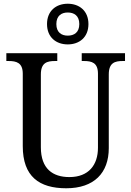

<svg xmlns="http://www.w3.org/2000/svg" viewBox="-20 -999 704 1029"><path d="M343 -761C405 -761 454 -799 454 -870C454 -941 405 -979 343 -979C281 -979 232 -941 232 -870C232 -799 281 -761 343 -761ZM343 -808C310 -808 282 -825 282 -870C282 -915 310 -932 343 -932C377 -932 405 -915 405 -870C405 -825 377 -808 343 -808ZM335 10C484 10 563 -72 563 -205V-600C563 -663 596 -672 638 -672H650V-714H418V-672H430C472 -672 505 -663 505 -604V-207C505 -116 456 -50 352 -50C263 -50 199 -94 199 -210V-600C199 -663 232 -672 275 -672H287V-714H14V-672H26C68 -672 102 -663 102 -604V-216C102 -53 190 10 335 10Z"/></svg>

Font: Noto Serif Sinhala SemiCondensed
Style: Regular
Weight: 400
Width: 4
Designer: Jelle Bosma - Monotype Design Team
Foundry: Monotype Imaging Inc.
Version: Version 2.007